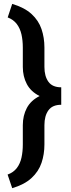

<svg xmlns="http://www.w3.org/2000/svg" viewBox="-20 -800 370 998"><path d="M210.9 -452.1Q210.9 -403.8 231.7 -375Q252.4 -346.2 298.3 -346.2V-255.4Q252.4 -255.4 231.7 -226.6Q210.9 -197.8 210.9 -149.4V-49.3Q210.9 2 195.8 46.6Q180.7 91.3 144 125.2Q107.4 159.2 43.5 178.2L19.5 107.4Q50.3 96.2 67.6 73.2Q85 50.3 91.8 18.8Q98.6 -12.7 98.6 -49.3V-149.4Q98.6 -199.2 119.6 -238.8Q140.6 -278.3 186 -300.8Q140.6 -323.2 119.6 -362.8Q98.6 -402.3 98.6 -452.1V-552.7Q98.6 -589.8 91.6 -621.1Q84.5 -652.3 67.4 -675Q50.3 -697.8 20 -709.5L43.5 -779.8Q107.4 -760.7 144 -727.1Q180.7 -693.4 195.8 -648.7Q210.9 -604 210.9 -552.7Z"/></svg>

Font: Robert Sans
Style: Bold
Weight: 700
Designer: Christian Robertson (extended by Adam Twardoch)
Foundry: Google
Version: Version 12.135;April 2, 2019;FontCreator 11.5.0.2425 64-bit;